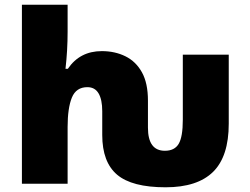

<svg xmlns="http://www.w3.org/2000/svg" viewBox="-20 -780 1061 815"><path d="M683 15Q540 15 477 -38.5Q414 -92 414 -207V-308Q414 -357 398.5 -383.5Q383 -410 351 -410Q303 -410 285 -365.5Q267 -321 267 -241V0H73V-760H267V-645Q267 -566 258 -488H268Q319 -563 412 -563Q468 -563 512.5 -541Q557 -519 582.5 -473Q608 -427 608 -353V-238Q608 -140 680 -140Q721 -140 738.5 -169.5Q756 -199 756 -272V-548H951V-255Q951 -116 884.5 -50.5Q818 15 683 15Z"/></svg>

Font: Noto Sans Black
Style: Regular
Weight: 900
Designer: Monotype Design Team
Foundry: Monotype Imaging Inc.
Version: Version 2.007